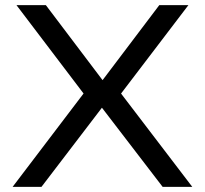

<svg xmlns="http://www.w3.org/2000/svg" viewBox="-20 -725 795 745"><path d="M29 0 317 -379 318 -344 44 -705H158L378 -414L598 -705H711L436 -344V-380L726 0H611L374 -309H377L141 0Z"/></svg>

Font: Nunito Sans 7pt SemiExpanded
Style: Regular
Weight: 400
Width: 6
Designer: Vernon Adams
Foundry: Vernon Adams
Version: Version 3.101;gftools[0.9.27]